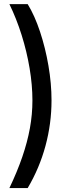

<svg xmlns="http://www.w3.org/2000/svg" viewBox="-20 -785 344 948"><path d="M26.4 143.6Q64.9 63 90.1 -10.3Q115.2 -83.5 127.7 -152.1Q140.1 -220.7 140.1 -289.1Q140.1 -364.7 126.2 -447.8Q112.3 -530.8 86.7 -612.3Q61 -693.8 26.4 -764.6H116.7Q151.4 -708 177.7 -628.4Q204.1 -548.8 219.2 -460.7Q234.4 -372.6 234.4 -289.1Q234.4 -175.3 204.6 -64.9Q174.8 45.4 116.7 143.6Z"/></svg>

Font: Inter Cardless Display
Style: Regular
Weight: 400
Designer: Rasmus Andersson
Foundry: rsms
Version: Version 4.001;git-9221beed3